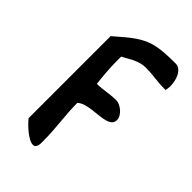

<svg xmlns="http://www.w3.org/2000/svg" viewBox="-195 -694 753 753"><g transform="rotate(45 181.5 -317.0)"><path d="M357.4 -526.9Q327.6 -526.4 298.3 -530.3Q269 -534.2 239.7 -534.2Q225.1 -534.2 212.6 -530.5Q200.2 -526.9 188.5 -521.5Q176.8 -516.1 165.3 -509.3Q153.8 -502.4 141.6 -496.1V-468.3Q141.6 -457.5 142.3 -442.1Q143.1 -426.8 144.3 -410.6Q145.5 -394.5 147 -379.4Q148.4 -364.3 149.9 -353.5Q164.1 -353.5 176 -355Q188 -356.4 199.7 -357.9Q211.4 -359.4 223.4 -360.6Q235.4 -361.8 249.5 -361.8Q258.3 -361.8 268.3 -357.2Q278.3 -352.5 286.9 -345Q295.4 -337.4 300.8 -327.9Q306.2 -318.4 306.2 -309.1Q306.2 -295.4 297.6 -288.1Q289.1 -280.8 275.1 -277.1Q261.2 -273.4 243.9 -271.7Q226.6 -270 209 -267.8Q191.4 -265.6 175.3 -261Q159.2 -256.3 148.4 -246.6Q148.4 -221.7 150.1 -197Q151.9 -172.4 154.1 -147.5Q156.2 -122.6 158 -97.9Q159.7 -73.2 159.7 -48.3Q159.7 -43 159.7 -35.9Q159.7 -28.8 158.2 -22.2Q156.7 -15.6 152.8 -11.2Q148.9 -6.8 141.6 -6.8Q131.8 -6.8 119.4 -13.7Q106.9 -20.5 94.7 -30.3Q82.5 -40 72 -50.8Q61.5 -61.5 55.7 -68.8V-523.9Q80.1 -545.4 99.4 -561.5Q118.7 -577.6 136 -589.1Q153.3 -600.6 170.4 -608.4Q187.5 -616.2 207.8 -620.6Q228 -625 253.2 -626.7Q278.3 -628.4 311 -628.4Q324.7 -628.4 334.2 -620.4Q343.8 -612.3 349.6 -600.3Q355.5 -588.4 357.9 -574.7Q360.4 -561 360.4 -550.3Q360.4 -544.4 359.4 -538.3Q358.4 -532.2 357.4 -526.9Z"/></g></svg>

Font: RIT Kutty
Style: Bold
Weight: 700
Designer: Artist Kutty Kodungallur
Foundry: Rachana Institute of Technology
Version: 1.3.2